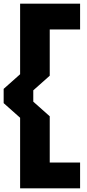

<svg xmlns="http://www.w3.org/2000/svg" viewBox="-86 -858 478 1050"><path d="M-66 -294 24 -214V172H352V31H186V-222L96 -302V-364L186 -444V-697H352V-838H24V-452L-66 -372Z"/></svg>

Font: Rabbid Highway Sign IV
Style: Blk
Weight: 400
Foundry: Cannot Into Space Fonts
Version: Version 0.277